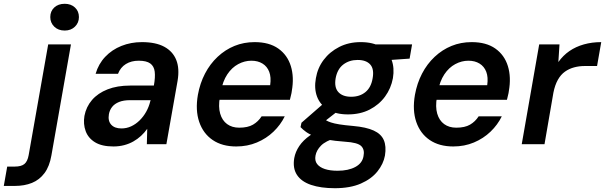

<svg xmlns="http://www.w3.org/2000/svg" viewBox="-131 -760 3189 1012"><path d="M-111 220 -93 118H-53Q-19 118 -2.5 104.5Q14 91 20 58L123 -526H243L140 59Q130 117 103.5 152.5Q77 188 37.5 204Q-2 220 -53 220ZM210 -599Q176 -599 155 -619.5Q134 -640 134 -670Q134 -701 155 -720.5Q176 -740 210 -740Q243 -740 264 -720.5Q285 -701 285 -670Q285 -640 264 -619.5Q243 -599 210 -599Z M467 12Q406 12 370 -10Q334 -32 320.5 -69Q307 -106 314 -149Q323 -197 354 -233Q385 -269 436 -289Q487 -309 555 -309H680Q688 -353 684.5 -382Q681 -411 661 -425.5Q641 -440 600 -440Q561 -440 532.5 -422.5Q504 -405 491 -371H373Q388 -423 423.5 -460.5Q459 -498 509 -518Q559 -538 617 -538Q690 -538 735 -513.5Q780 -489 798 -444Q816 -399 805 -334L746 0H643L645 -81Q631 -61 612.5 -44Q594 -27 572 -14.5Q550 -2 523.5 5Q497 12 467 12ZM509 -83Q536 -83 560 -94Q584 -105 604.5 -125Q625 -145 639.5 -171Q654 -197 661 -226L663 -232H555Q520 -232 496.5 -222.5Q473 -213 460 -196.5Q447 -180 443 -158Q437 -123 455 -103Q473 -83 509 -83Z M1114 12Q1040 12 990 -22Q940 -56 919 -117.5Q898 -179 912 -260Q923 -321 949.5 -372Q976 -423 1016 -460.5Q1056 -498 1105 -518Q1154 -538 1211 -538Q1288 -538 1336 -504Q1384 -470 1402 -411.5Q1420 -353 1407 -280Q1406 -270 1403 -259Q1400 -248 1397 -234H994L1008 -311H1293Q1299 -353 1288 -381.5Q1277 -410 1252.5 -425Q1228 -440 1194 -440Q1158 -440 1124.5 -422Q1091 -404 1067 -368Q1043 -332 1033 -277L1028 -248Q1019 -197 1029.5 -161Q1040 -125 1066 -106Q1092 -87 1130 -87Q1175 -87 1202.5 -103Q1230 -119 1248 -147H1370Q1348 -102 1310.5 -66Q1273 -30 1223 -9Q1173 12 1114 12Z M1634 232Q1560 232 1508.5 214.5Q1457 197 1434 161.5Q1411 126 1420 73Q1426 40 1446.5 9.5Q1467 -21 1503.5 -46.5Q1540 -72 1592 -91L1641 -34Q1585 -17 1561 7.5Q1537 32 1532 60Q1527 87 1540.5 104.5Q1554 122 1581.5 131Q1609 140 1648 140Q1705 140 1742 120Q1779 100 1785 63Q1792 29 1773 10Q1754 -9 1688 -13Q1633 -17 1593.5 -24Q1554 -31 1527 -41.5Q1500 -52 1482.5 -64.5Q1465 -77 1453 -90L1458 -113L1582 -221L1672 -192L1527 -79L1569 -139Q1578 -132 1587.5 -126Q1597 -120 1613.5 -114.5Q1630 -109 1657.5 -104.5Q1685 -100 1731 -96Q1799 -90 1838.5 -72Q1878 -54 1892 -21.5Q1906 11 1898 60Q1890 104 1858.5 143.5Q1827 183 1771 207.5Q1715 232 1634 232ZM1703 -157Q1639 -157 1597.5 -182.5Q1556 -208 1540 -251Q1524 -294 1534 -348Q1543 -402 1575 -444.5Q1607 -487 1657 -512.5Q1707 -538 1770 -538Q1836 -538 1876.5 -512.5Q1917 -487 1933 -444.5Q1949 -402 1940 -348Q1930 -294 1898.5 -251Q1867 -208 1817.5 -182.5Q1768 -157 1703 -157ZM1720 -250Q1765 -250 1795 -274.5Q1825 -299 1833 -347Q1842 -396 1820.5 -420Q1799 -444 1754 -444Q1710 -444 1678.5 -420Q1647 -396 1638 -347Q1630 -299 1652.5 -274.5Q1675 -250 1720 -250ZM1841 -438 1834 -526H2041L2028 -451Z M2258 12Q2184 12 2134 -22Q2084 -56 2063 -117.5Q2042 -179 2056 -260Q2067 -321 2093.5 -372Q2120 -423 2160 -460.5Q2200 -498 2249 -518Q2298 -538 2355 -538Q2432 -538 2480 -504Q2528 -470 2546 -411.5Q2564 -353 2551 -280Q2550 -270 2547 -259Q2544 -248 2541 -234H2138L2152 -311H2437Q2443 -353 2432 -381.5Q2421 -410 2396.5 -425Q2372 -440 2338 -440Q2302 -440 2268.5 -422Q2235 -404 2211 -368Q2187 -332 2177 -277L2172 -248Q2163 -197 2173.5 -161Q2184 -125 2210 -106Q2236 -87 2274 -87Q2319 -87 2346.5 -103Q2374 -119 2392 -147H2514Q2492 -102 2454.5 -66Q2417 -30 2367 -9Q2317 12 2258 12Z M2619 0 2711 -526H2818L2812 -433Q2837 -468 2870.5 -491Q2904 -514 2946.5 -526Q2989 -538 3038 -538L3016 -412H2949Q2922 -412 2895.5 -405Q2869 -398 2847 -382.5Q2825 -367 2809.5 -339.5Q2794 -312 2786 -272L2739 0Z"/></svg>

Font: DM Sans 9pt SemiBold
Style: Italic
Weight: 600
Italic angle: -10°
Version: Version 4.004;gftools[0.9.30]